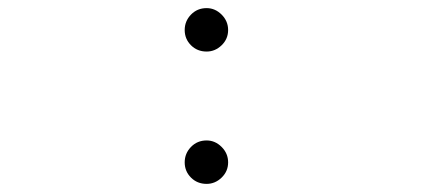

<svg xmlns="http://www.w3.org/2000/svg" viewBox="-20 -442 1040 473"><path d="M489 -315Q466 -315 450.5 -330.5Q435 -346 435 -368Q435 -390 450.5 -406Q466 -422 489 -422Q510 -422 526 -406Q542 -390 542 -368Q542 -346 526 -330.5Q510 -315 489 -315ZM489 11Q466 11 450.5 -4.5Q435 -20 435 -42Q435 -64 450.5 -80Q466 -96 489 -96Q510 -96 526 -80Q542 -64 542 -42Q542 -20 526 -4.5Q510 11 489 11Z"/></svg>

Font: Inconsolata UltraExpanded Light
Style: Regular
Weight: 300
Width: 9
Monospace: yes
Designer: Raph Levien, Cyreal, Brenton Simpson
Foundry: Raph Levien, Cyreal, Google
Version: Version 3.001; ttfautohint (v1.8.2.53-6de2)